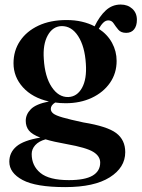

<svg xmlns="http://www.w3.org/2000/svg" viewBox="-20 -554 608 824"><path d="M338 -28.5Q440 -12 478.8 17.2Q517.5 46.5 517.5 99Q517.5 165 451 207Q384.5 249 260 249Q134 249 77 218.5Q20 188 20 140Q20 100.5 50.5 74.5Q81 48.5 153 36.5Q117.5 23 104 6Q90.5 -11 90.5 -35.5Q90.5 -63 112.2 -85.2Q134 -107.5 190 -118.5Q119 -134.5 78.5 -179.2Q38 -224 38 -282.5Q38 -336.5 66 -378.2Q94 -420 145 -444Q196 -468 266 -468Q301 -468 331.2 -461Q361.5 -454 386 -441Q407 -484.5 434.2 -509.5Q461.5 -534.5 498 -534.5Q528 -534.5 547.8 -516.5Q567.5 -498.5 567.5 -469Q567.5 -443 555.5 -428Q543.5 -413 521.5 -413Q499 -413 487.8 -426.5Q476.5 -440 468 -453.2Q459.5 -466.5 445 -466.5Q433.5 -466.5 423.8 -457.2Q414 -448 404 -430.5Q441 -406.5 460.8 -370.2Q480.5 -334 480.5 -292.5Q480.5 -239.5 452 -198.5Q423.5 -157.5 374 -134.2Q324.5 -111 262 -111Q238.5 -111 217 -114Q198 -102.5 198 -86.5Q198 -75.5 208.5 -67Q219 -58.5 249.2 -49.8Q279.5 -41 338 -28.5ZM243.5 -442Q206 -440.5 184.8 -402Q163.5 -363.5 168 -301Q172.5 -225 201.8 -180.8Q231 -136.5 273 -137.5Q311 -139 332 -177Q353 -215 348.5 -280Q344 -354.5 315.5 -398.8Q287 -443 243.5 -442ZM116 107Q116 157.5 153.5 188.2Q191 219 275.5 219Q344.5 219 377.2 199.8Q410 180.5 410 144Q410 116 380.2 97.8Q350.5 79.5 266.5 64.5Q210 54.5 175.5 44Q146.5 52 131.2 69Q116 86 116 107Z"/></svg>

Font: Fraunces 72pt SemiBold
Style: Regular
Weight: 600
Version: Version 1.000;[b76b70a41]